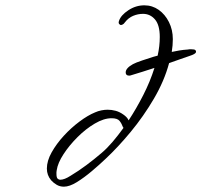

<svg xmlns="http://www.w3.org/2000/svg" viewBox="-20 -709 756 721"><path d="M220 -8Q205 -8 193 -15Q181 -22 172 -32Q156 -51 156 -76Q156 -105 174 -137Q192 -169 219.5 -199Q247 -229 278.5 -252.5Q310 -276 337 -287Q348 -292 360.5 -294.5Q373 -297 384 -297Q399 -297 414 -293Q429 -289 443 -279Q449 -275 454.5 -269.5Q460 -264 463 -257Q492 -301 518 -352Q544 -403 560 -454Q538 -447 515 -439.5Q492 -432 471 -426Q469 -425 465 -425Q452 -425 452 -437Q452 -453 479 -468Q490 -474 514 -482Q538 -490 557 -496L572 -500Q576 -518 578 -535.5Q580 -553 580 -570Q580 -615 562 -636Q544 -657 517 -657Q498 -657 480 -649.5Q462 -642 449 -625Q445 -619 440.5 -617Q436 -615 434 -615Q431 -615 427.5 -619Q424 -623 427 -631Q434 -652 462 -670.5Q490 -689 522 -689Q552 -689 576 -672Q600 -655 614.5 -626Q629 -597 629 -562Q629 -550 628 -538.5Q627 -527 625 -514Q638 -517 653.5 -519.5Q669 -522 685 -523Q689 -524 692 -524Q695 -524 698 -524Q711 -524 714 -520.5Q717 -517 716 -513Q714 -506 692 -499Q674 -493 654.5 -486Q635 -479 615 -472Q597 -405 558 -338.5Q519 -272 471 -214Q423 -156 377 -113Q354 -91 325 -66.5Q296 -42 268.5 -25Q241 -8 220 -8ZM206 -34Q222 -34 245 -49Q275 -67 304.5 -89Q334 -111 362 -135Q382 -152 402.5 -176Q423 -200 444 -229L442 -231Q437 -245 429 -255Q421 -265 399 -265Q370 -265 336 -245Q302 -225 271 -194Q240 -163 218.5 -130Q197 -97 193 -70Q192 -66 192 -62.5Q192 -59 192 -56Q192 -42 196.5 -38Q201 -34 206 -34Z"/></svg>

Font: WindSong Medium
Style: Regular
Weight: 500
Designer: Robert E. Leuschke
Foundry: Robert E. Leuschke
Version: Version 1.010; ttfautohint (v1.8.3)